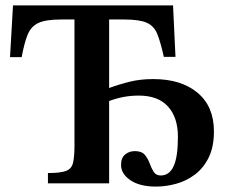

<svg xmlns="http://www.w3.org/2000/svg" viewBox="-20 -677 837 709"><path d="M556 12Q496 12 461.5 -11.5Q427 -35 427 -68Q427 -94 442 -106.5Q457 -119 478 -119Q503 -119 514.5 -105.5Q526 -92 532.5 -74Q539 -56 547.5 -42.5Q556 -29 574 -29Q605 -29 621 -63Q637 -97 637 -172Q637 -243 600.5 -283.5Q564 -324 493 -324Q463 -324 436.5 -319Q410 -314 383 -304V0H157V-38Q202 -38 223 -45.5Q244 -53 249.5 -75Q255 -97 255 -140V-605H205Q150 -605 122.5 -592.5Q95 -580 82.5 -550Q70 -520 60 -466H17L28 -657H619L628 -467H585Q573 -521 561 -551Q549 -581 522 -593Q495 -605 439 -605H383V-352Q421 -366 460 -375.5Q499 -385 546 -385Q649 -385 709.5 -334.5Q770 -284 770 -192Q770 -135 751 -96Q732 -57 700.5 -33Q669 -9 631 1.5Q593 12 556 12Z"/></svg>

Font: STIX Two Text SemiBold
Style: Regular
Weight: 600
Designer: Ross Mills, John Hudson & Paul Hanslow, Tiro Typeworks Ltd; with prior portions MicroPress Inc., and Coen Hoffman.
Foundry: Tiro Typeworks Ltd
Version: Version 2.13 b171